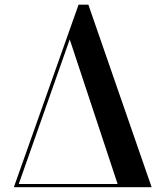

<svg xmlns="http://www.w3.org/2000/svg" viewBox="-20 -784 685 804"><path d="M350 -764.5 615 0H38L309 -764.5ZM272 -619 58.5 -13.5H472.5Z"/></svg>

Font: Bodoni* 16 Medium
Style: Regular
Weight: 500
Version: Version 2.2